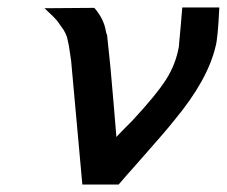

<svg xmlns="http://www.w3.org/2000/svg" viewBox="-20 -494 606 513"><path d="M99 -472Q122 -472 166 -472.5Q210 -473 232 -473Q258 -443 263 -410Q264 -404 266 -401Q266 -400 266.5 -397Q267 -394 267 -392Q271 -357 275 -315Q279 -273 283.5 -218Q288 -163 291 -128Q292 -129 297.5 -135Q303 -141 312.5 -150.5Q322 -160 333 -171Q398 -241 424 -282Q450 -323 458 -370Q458 -374 459.5 -388Q461 -402 463 -426Q465 -450 467 -474H566Q562 -390 556 -370Q535 -280 446 -173Q424 -145 365.5 -79Q307 -13 297 -1H200L170 -332Q165 -367 164 -372L159 -395Q155 -406 150 -414L138 -431Q134 -438 122 -450Z"/></svg>

Font: Coval
Style: Italic
Weight: 400
Foundry: Context Ltd
Version: Version 001.000